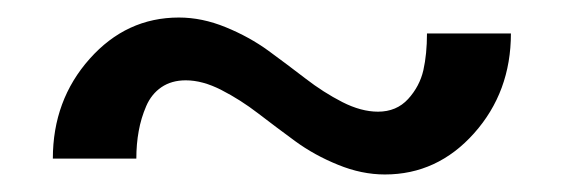

<svg xmlns="http://www.w3.org/2000/svg" viewBox="-20 -391 640 218"><path d="M183.1 -371.1Q209.5 -371.1 236.3 -360.1Q263.2 -349.1 284.9 -333.3Q306.6 -317.4 326.9 -301.8Q347.2 -286.1 368.7 -275.1Q390.1 -264.2 409.2 -264.2Q430.2 -264.2 443.4 -278.6Q456.5 -293 460.7 -311.3Q464.8 -329.6 464.8 -353H560.1Q560.1 -286.6 518.3 -239.7Q476.6 -192.9 417 -192.9Q390.6 -192.9 363.8 -203.9Q336.9 -214.8 315.2 -230.7Q293.5 -246.6 273.2 -262.2Q252.9 -277.8 231.4 -288.8Q210 -299.8 190.9 -299.8Q174.8 -299.8 163.3 -292Q151.9 -284.2 146 -270.5Q140.1 -256.8 137.5 -242.2Q134.8 -227.5 134.8 -210.9H40Q40 -277.3 81.8 -324.2Q123.5 -371.1 183.1 -371.1Z"/></svg>

Font: Aurulent Sans Mono
Style: Regular
Weight: 400
Monospace: yes
Version: Version 2007.05.04